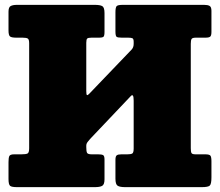

<svg xmlns="http://www.w3.org/2000/svg" viewBox="-20 -770 905 790"><path d="M530 -598Q530 -610 525 -612.5Q520 -615 507.5 -615H481Q464 -615 459.5 -618.8Q455 -622.5 455 -641V-719.5Q455 -740 460.2 -745Q465.5 -750 485 -750H820Q834.5 -750 842.2 -745.8Q850 -741.5 850 -725.5V-639Q850 -624.5 845.5 -619.8Q841 -615 825 -615H785.5Q771.5 -615 768.2 -609.5Q765 -604 765 -589.5V-160Q765 -146 767.8 -140.5Q770.5 -135 784.5 -135H824.5Q841.5 -135 845.8 -129.5Q850 -124 850 -106.5V-40.5Q850 -13 843.2 -6.5Q836.5 0 810 0H495Q473 0 464 -5.8Q455 -11.5 455 -35V-112.5Q455 -127 460.5 -131Q466 -135 479.5 -135H504Q518 -135 524 -138.2Q530 -141.5 530 -159V-356Q530 -388 517.5 -374L350.5 -198Q346.5 -193.5 340.8 -186.2Q335 -179 335 -170.5V-164.5Q335 -148 338 -141.5Q341 -135 357.5 -135H383.5Q398.5 -135 404.2 -131.8Q410 -128.5 410 -114V-32.5Q410 -10.5 400.2 -5.2Q390.5 0 370 0H50Q28.5 0 21.8 -5.2Q15 -10.5 15 -33.5V-103Q15 -120 18.2 -127.5Q21.5 -135 38.5 -135H67.5Q86 -135 93 -138.2Q100 -141.5 100 -160V-592Q100 -607.5 94.5 -611.2Q89 -615 73 -615H47.5Q28 -615 21.5 -619.8Q15 -624.5 15 -645V-722Q15 -740.5 24 -745.2Q33 -750 50 -750H370Q391.5 -750 400.8 -744.8Q410 -739.5 410 -716V-639Q410 -623 406 -619Q402 -615 386.5 -615H356.5Q343 -615 339 -611.5Q335 -608 335 -594V-395.5Q335 -380 338 -378.8Q341 -377.5 347.5 -384.5L522 -566.5Q530 -575.5 530 -589.5Z"/></svg>

Font: Besley* Narrow Fatface
Style: Regular
Weight: 900
Width: 4
Designer: Owen Earl
Foundry: indestructible type*
Version: Version 3.000; ttfautohint (v1.8.3)